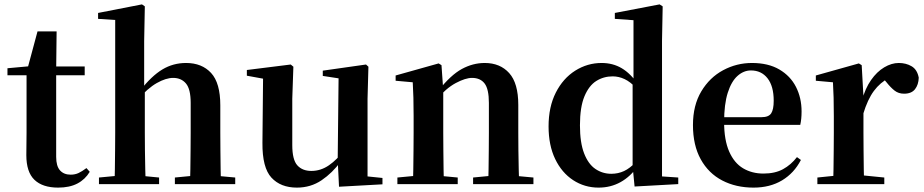

<svg xmlns="http://www.w3.org/2000/svg" viewBox="-20 -839 4210 875"><path d="M169 -496V-536H366V-496ZM245 16Q174 16 137 -19.5Q100 -55 100 -132Q100 -160 100.5 -182.5Q101 -205 101 -235V-496H14V-528L124 -538L105 -525L151 -696H238L236 -519V-509V-124Q236 -82 253.5 -62.5Q271 -43 302 -43Q322 -43 338 -50.5Q354 -58 374 -73L389 -56Q368 -21 332.5 -2.5Q297 16 245 16Z M431 0V-30L537 -40H601L705 -30V0ZM502 0Q503 -25 503.5 -67Q504 -109 504.5 -154.5Q505 -200 505 -235V-748L427 -753V-780L627 -819L640 -810L637 -651V-443L640 -429V-235Q640 -200 640.5 -154.5Q641 -109 642 -67Q643 -25 644 0ZM777 0V-30L881 -40H943L1052 -30V0ZM845 0Q847 -25 847.5 -66.5Q848 -108 848.5 -153.5Q849 -199 849 -235V-370Q849 -433 827.5 -458.5Q806 -484 769 -484Q736 -484 694.5 -460.5Q653 -437 607 -384L578 -427H619Q671 -493 720 -522.5Q769 -552 828 -552Q900 -552 942 -506.5Q984 -461 984 -359V-235Q984 -199 984.5 -153.5Q985 -108 985.5 -66.5Q986 -25 987 0Z M1333 16Q1259 16 1217 -29.5Q1175 -75 1176 -188L1179 -498L1209 -475L1105 -494V-520L1305 -545L1317 -535L1312 -389V-178Q1312 -111 1335 -85.5Q1358 -60 1399 -60Q1442 -60 1479.5 -86Q1517 -112 1547 -154L1580 -103H1533Q1495 -51 1445.5 -17.5Q1396 16 1333 16ZM1525 12 1519 -109V-112L1523 -482L1451 -493V-517L1648 -545L1659 -535L1655 -389V-35L1723 -28V1Z M1791 0V-30L1897 -40H1960L2066 -30V0ZM1861 0Q1863 -25 1863.5 -67Q1864 -109 1864.5 -154.5Q1865 -200 1865 -235V-310Q1865 -360 1864 -393.5Q1863 -427 1861 -464L1783 -471V-495L1979 -550L1992 -542L2000 -428V-426V-235Q2000 -200 2000.5 -154.5Q2001 -109 2001.5 -67Q2002 -25 2003 0ZM2136 0V-30L2240 -40H2303L2411 -30V0ZM2205 0Q2206 -25 2206.5 -66.5Q2207 -108 2207.5 -153.5Q2208 -199 2208 -235V-370Q2208 -433 2188.5 -458.5Q2169 -484 2131 -484Q2101 -484 2057 -460.5Q2013 -437 1967 -383L1963 -426H1978Q2034 -497 2084.5 -524.5Q2135 -552 2189 -552Q2259 -552 2300.5 -506Q2342 -460 2342 -361V-235Q2342 -199 2342.5 -153.5Q2343 -108 2344 -66.5Q2345 -25 2346 0Z M2708 16Q2644 16 2592 -18Q2540 -52 2510 -114.5Q2480 -177 2480 -263Q2480 -352 2513 -417Q2546 -482 2601.5 -517Q2657 -552 2722 -552Q2773 -552 2813.5 -528Q2854 -504 2888 -454H2897L2880 -437Q2853 -466 2826.5 -478.5Q2800 -491 2772 -491Q2731 -491 2697.5 -470Q2664 -449 2643.5 -400Q2623 -351 2623 -268Q2623 -189 2642 -140Q2661 -91 2693.5 -69Q2726 -47 2766 -47Q2797 -47 2824 -59.5Q2851 -72 2878 -101L2897 -81H2886Q2853 -34 2808 -9Q2763 16 2708 16ZM2872 11 2863 -81V-83V-457L2867 -468V-747L2782 -753V-780L2986 -819L3000 -810L2997 -653V-35L3071 -30V0Z M3414 16Q3334 16 3271.5 -16.5Q3209 -49 3173.5 -113Q3138 -177 3138 -269Q3138 -359 3176 -422.5Q3214 -486 3275.5 -519Q3337 -552 3407 -552Q3481 -552 3531.5 -522.5Q3582 -493 3607.5 -443Q3633 -393 3633 -331Q3633 -296 3627 -270H3196V-305H3451Q3483 -305 3494.5 -322.5Q3506 -340 3506 -380Q3506 -446 3478 -482Q3450 -518 3402 -518Q3369 -518 3341 -493Q3313 -468 3296.5 -416Q3280 -364 3280 -283Q3280 -201 3303 -148.5Q3326 -96 3366.5 -72Q3407 -48 3459 -48Q3512 -48 3548.5 -68Q3585 -88 3612 -123L3630 -110Q3599 -50 3544 -17Q3489 16 3414 16Z M3705 0V-30L3813 -41H3900L4010 -30V0ZM3776 0Q3778 -25 3778.5 -67Q3779 -109 3779.5 -154.5Q3780 -200 3780 -235V-310Q3780 -361 3779 -394Q3778 -427 3776 -464L3698 -471V-495L3894 -550L3907 -542L3915 -399V-398V-235Q3915 -200 3915.5 -154.5Q3916 -109 3916.5 -67Q3917 -25 3918 0ZM3914 -320 3881 -381H3908Q3923 -436 3949.5 -474Q3976 -512 4009.5 -532Q4043 -552 4076 -552Q4109 -552 4134.5 -537Q4160 -522 4167 -485Q4166 -453 4150 -432.5Q4134 -412 4100 -412Q4075 -412 4057 -426Q4039 -440 4020 -464L3997 -491L4033 -485Q3991 -463 3962.5 -424.5Q3934 -386 3914 -320Z"/></svg>

Font: Noto Serif TC
Style: Bold
Weight: 700
Designer: Ryoko NISHIZUKA 西塚涼子 (kana & ideographs); Frank Grießhammer (Latin, Greek & Cyrillic); Wenlong ZHANG 张文龙 (bopomofo); San
Foundry: Adobe
Version: Version 2.002-H1;hotconv 1.1.0;makeotfexe 2.6.0